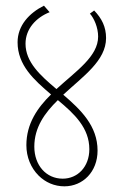

<svg xmlns="http://www.w3.org/2000/svg" viewBox="-20 -655 436 677"><path d="M207 2C272 2 324 -49 324 -124C324 -211 265 -268 203 -321C273 -386 354 -441 354 -521C354 -560 339 -590 312 -618L297 -607C312 -590 326 -558 326 -526C326 -456 249 -405 179 -341C122 -389 70 -436 70 -501C70 -553 107 -593 155 -612L135 -635C83 -609 42 -565 42 -506C42 -425 100 -373 160 -322C112 -275 73 -219 73 -143C73 -101 89 -63 116 -36C140 -12 172 2 207 2ZM101 -138C101 -206 138 -257 184 -302C242 -254 295 -204 295 -129C295 -67 254 -25 201 -25C143 -25 101 -72 101 -138Z"/></svg>

Font: Noto Serif Devanagari ExtraCondensed Thin
Style: Regular
Weight: 100
Width: 2
Designer: Universal Thirst, Indian Type Foundry and the Monotype Design Team
Foundry: Monotype Imaging Inc.
Version: Version 2.004